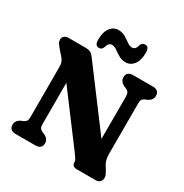

<svg xmlns="http://www.w3.org/2000/svg" viewBox="-203 -1066 1174 1225"><g transform="rotate(30 384.0 -454.0)"><path d="M276 -42.5Q276 0 228 0H84.5Q36.5 0 36.5 -42.5Q36.5 -72.5 69.5 -90L84.5 -95.5Q98.5 -102 105 -111.2Q111.5 -120.5 111.5 -140.5V-503.5Q111.5 -530.5 106.5 -544.5Q101.5 -558.5 89.5 -572L52 -615Q40.5 -628.5 34 -638.5Q27.5 -648.5 27.5 -663Q27.5 -680 39 -690Q50.5 -700 69 -700H191.5Q214 -700 227.8 -694.8Q241.5 -689.5 257 -669L573.5 -246.5V-559.5Q573.5 -579.5 567.2 -588.5Q561 -597.5 546 -604.5L531.5 -610Q498 -628 498 -657.5Q498 -700 546 -700H690Q737.5 -700 737.5 -657.5Q737.5 -627.5 704.5 -610L689.5 -604.5Q674.5 -597.5 668.8 -588.8Q663 -580 663 -559.5V-190Q663 -144 679.5 -116.5L697.5 -87.5Q708 -69.5 711.5 -60.8Q715 -52 715 -41Q715 -22.5 703.5 -11.2Q692 0 673 0H534Q498.5 0 498.5 -32Q498.5 -42.5 492.5 -52.5Q486.5 -62.5 467.5 -88.5L200.5 -444.5V-140.5Q200.5 -120 206.8 -111.2Q213 -102.5 228 -95.5L243 -90Q276 -72.5 276 -42.5ZM461 -746.5Q432.5 -746.5 410 -760Q387.5 -773.5 368.5 -787Q349.5 -800.5 332.5 -800.5Q307.5 -800.5 297.5 -764Q290 -741 268 -741Q238.5 -741 238.5 -785Q238.5 -842.5 262.2 -872.8Q286 -903 321 -903Q350 -903 372.5 -889.5Q395 -876 413.8 -862.2Q432.5 -848.5 450 -848.5Q476 -848.5 484.5 -886Q492.5 -908 514.5 -908Q544 -908 544 -864.5Q544 -806.5 520.2 -776.5Q496.5 -746.5 461 -746.5Z"/></g></svg>

Font: Fraunces 72pt SuperSoft
Style: Bold
Weight: 700
Version: Version 1.000;[0bf87f6ff]